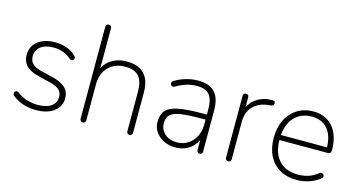

<svg xmlns="http://www.w3.org/2000/svg" viewBox="-77 -1032 2541 1361"><g transform="rotate(15 1193.5 -351.5)"><path d="M236 8Q190 8 147 -5Q104 -18 63 -49Q58 -53 56.5 -59Q55 -65 56.5 -71Q58 -77 62.5 -81.5Q67 -86 73.5 -86Q80 -86 87 -81Q125 -53 163 -42Q201 -31 239 -31Q304 -31 338.5 -56Q373 -81 373 -124Q373 -158 350.5 -177.5Q328 -197 278 -209L195 -229Q132 -244 102.5 -275Q73 -306 73 -355Q73 -396 94.5 -427Q116 -458 155.5 -475Q195 -492 247 -492Q291 -492 331.5 -478Q372 -464 400 -436Q406 -430 407.5 -423.5Q409 -417 407 -411Q405 -405 400 -402Q395 -399 388.5 -399.5Q382 -400 375 -406Q347 -430 314 -441.5Q281 -453 246 -453Q185 -453 151 -426.5Q117 -400 117 -356Q117 -322 138 -301Q159 -280 205 -269L288 -249Q353 -233 385 -204Q417 -175 417 -126Q417 -65 368 -28.5Q319 8 236 8Z M581 6Q571 6 565.5 0Q560 -6 560 -16V-689Q560 -700 565.5 -705.5Q571 -711 581 -711Q591 -711 596.5 -705.5Q602 -700 602 -689V-366H590Q610 -429 659 -460.5Q708 -492 772 -492Q830 -492 868.5 -471.5Q907 -451 926 -410Q945 -369 945 -308V-16Q945 -6 939.5 0Q934 6 924 6Q914 6 908.5 0Q903 -6 903 -16V-304Q903 -381 872 -417Q841 -453 772 -453Q695 -453 648.5 -405.5Q602 -358 602 -278V-16Q602 6 581 6Z M1259 8Q1212 8 1174 -11Q1136 -30 1114 -62.5Q1092 -95 1092 -135Q1092 -189 1118.5 -219.5Q1145 -250 1209.5 -262.5Q1274 -275 1387 -275H1428V-238H1389Q1290 -238 1235.5 -229.5Q1181 -221 1159.5 -199.5Q1138 -178 1138 -139Q1138 -91 1171.5 -60.5Q1205 -30 1262 -30Q1308 -30 1342.5 -52.5Q1377 -75 1397 -113.5Q1417 -152 1417 -201V-315Q1417 -387 1389 -420Q1361 -453 1299 -453Q1259 -453 1222.5 -442Q1186 -431 1146 -408Q1137 -403 1130.5 -404Q1124 -405 1120 -409.5Q1116 -414 1114.5 -420.5Q1113 -427 1115.5 -433Q1118 -439 1125 -443Q1166 -468 1210 -480Q1254 -492 1297 -492Q1352 -492 1388 -473Q1424 -454 1441.5 -415Q1459 -376 1459 -315V-16Q1459 -6 1454 0Q1449 6 1439 6Q1429 6 1423.5 0Q1418 -6 1418 -16V-121H1429Q1419 -81 1395 -52Q1371 -23 1336.5 -7.5Q1302 8 1259 8Z M1648 6Q1638 6 1632.5 0Q1627 -6 1627 -16V-468Q1627 -479 1632.5 -484.5Q1638 -490 1648 -490Q1658 -490 1663 -484.5Q1668 -479 1668 -468V-371H1658Q1677 -430 1725.5 -462Q1774 -494 1838 -494Q1847 -494 1853.5 -490.5Q1860 -487 1860 -477Q1860 -467 1855 -461.5Q1850 -456 1838 -455L1826 -454Q1752 -447 1710.5 -404Q1669 -361 1669 -290V-16Q1669 -6 1664 0Q1659 6 1648 6Z M2150 8Q2078 8 2026 -22Q1974 -52 1945.5 -107.5Q1917 -163 1917 -240Q1917 -316 1945.5 -372.5Q1974 -429 2024.5 -460.5Q2075 -492 2141 -492Q2188 -492 2224.5 -476Q2261 -460 2286.5 -430Q2312 -400 2325.5 -357Q2339 -314 2339 -260Q2339 -247 2333.5 -240.5Q2328 -234 2317 -234H1944V-271H2317L2300 -259Q2300 -320 2282 -363.5Q2264 -407 2228.5 -430.5Q2193 -454 2140 -454Q2082 -454 2041.5 -426.5Q2001 -399 1980.5 -352Q1960 -305 1960 -245V-240Q1960 -140 2009.5 -85.5Q2059 -31 2148 -31Q2188 -31 2223 -41.5Q2258 -52 2292 -79Q2299 -85 2306.5 -85.5Q2314 -86 2319.5 -82.5Q2325 -79 2327.5 -73.5Q2330 -68 2328 -61Q2326 -54 2318 -48Q2287 -22 2242 -7Q2197 8 2150 8Z"/></g></svg>

Font: Nunito ExtraLight ExtraLight
Style: Regular
Weight: 250
Version: Version 3.602